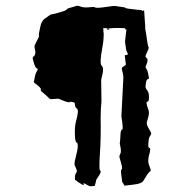

<svg xmlns="http://www.w3.org/2000/svg" viewBox="-20 -644 640 668"><path d="M332 -365.2 333 -292C331.1 -273.4 330.1 -252.9 330.1 -231.4C331.1 -205.1 330.1 -140.6 328.1 -118.2C325.2 -74.2 325.2 -51.8 328.1 -50.8C332 -49.8 331.1 -43.9 325.2 -34.2C318.4 -23.4 313.5 -17.6 314.5 -16.6C314.5 -15.6 313.5 -9.8 309.6 2.9C300.8 3.9 294.9 3.9 293 3.9H292C291 3.9 285.2 0 271.5 -6.8C266.6 -3.9 278.3 4.9 267.6 -1C256.8 -6.8 248 -12.7 241.2 -18.6C240.2 -30.3 241.2 -38.1 244.1 -41C247.1 -43.9 248 -47.9 247.1 -51.8C244.1 -59.6 242.2 -64.5 240.2 -68.4C239.3 -69.3 239.3 -71.3 239.3 -74.2C239.3 -79.1 240.2 -85.9 243.2 -95.7C252 -128.9 252.9 -146.5 246.1 -148.4C239.3 -150.4 238.3 -201.2 244.1 -220.7C252 -248 252.9 -263.7 247.1 -266.6C243.2 -268.6 240.2 -274.4 240.2 -286.1C231.4 -290 225.6 -291 222.7 -289.1C220.7 -286.1 208 -290 185.5 -299.8C179.7 -302.7 155.3 -295.9 152.3 -300.8C148.4 -304.7 141.6 -311.5 129.9 -321.3C123 -326.2 120.1 -330.1 122.1 -333C124 -335.9 115.2 -344.7 97.7 -357.4C100.6 -375 102.5 -383.8 103.5 -385.7C103.5 -386.7 106.4 -392.6 111.3 -402.3C112.3 -404.3 110.4 -405.3 106.4 -407.2C102.5 -410.2 98.6 -419.9 94.7 -437.5C93.8 -438.5 93.8 -438.5 93.8 -439.5C92.8 -443.4 95.7 -447.3 99.6 -450.2C103.5 -454.1 104.5 -462.9 100.6 -477.5C99.6 -479.5 99.6 -482.4 100.6 -486.3C102.5 -490.2 105.5 -497.1 111.3 -507.8C115.2 -514.6 117.2 -518.6 115.2 -520.5C114.3 -522.5 116.2 -533.2 121.1 -554.7C124 -566.4 128.9 -574.2 135.7 -579.1C142.6 -584 148.4 -587.9 152.3 -590.8C156.2 -593.8 159.2 -594.7 163.1 -594.7C166 -594.7 179.7 -598.6 202.1 -605.5C209 -608.4 212.9 -610.4 212.9 -612.3C213.9 -614.3 223.6 -617.2 245.1 -623C247.1 -624 248 -624 249 -624C252 -624 255.9 -623 260.7 -621.1C266.6 -618.2 278.3 -617.2 294.9 -619.1C303.7 -620.1 308.6 -620.1 310.5 -618.2C312.5 -616.2 326.2 -616.2 350.6 -620.1C366.2 -622.1 377 -624 381.8 -623C386.7 -622.1 392.6 -621.1 401.4 -620.1C410.2 -619.1 416 -618.2 417 -616.2C418 -614.3 437.5 -612.3 473.6 -608.4C474.6 -606.4 474.6 -605.5 475.6 -605.5C476.6 -606.4 478.5 -607.4 481.4 -608.4L485.4 -549.8C484.4 -548.8 485.4 -541 488.3 -526.4C492.2 -497.1 495.1 -481.4 497.1 -479.5C499 -478.5 495.1 -468.8 486.3 -450.2C485.4 -448.2 486.3 -445.3 491.2 -441.4C495.1 -437.5 494.1 -428.7 487.3 -414.1C485.4 -410.2 487.3 -407.2 490.2 -403.3C493.2 -399.4 495.1 -389.6 498 -375C499 -371.1 497.1 -369.1 493.2 -368.2C489.3 -366.2 487.3 -357.4 486.3 -341.8C486.3 -337.9 489.3 -333 493.2 -328.1C497.1 -323.2 499 -313.5 498 -299.8C498 -293.9 496.1 -291 492.2 -290C488.3 -289.1 489.3 -281.2 495.1 -265.6C499 -257.8 499 -248 496.1 -237.3C493.2 -227.5 492.2 -222.7 491.2 -220.7C489.3 -215.8 491.2 -209 495.1 -201.2C500 -193.4 502.9 -187.5 504.9 -183.6C505.9 -181.6 505.9 -180.7 505.9 -178.7C505.9 -176.8 504.9 -174.8 502 -170.9C498 -166 496.1 -154.3 496.1 -137.7C495.1 -132.8 497.1 -129.9 501 -128.9C503.9 -127.9 502.9 -119.1 498 -101.6C495.1 -88.9 495.1 -79.1 498 -71.3C501 -63.5 502.9 -57.6 503.9 -54.7C505.9 -50.8 503.9 -48.8 500 -45.9C496.1 -43 489.3 -32.2 478.5 -14.6C474.6 -7.8 462.9 -3.9 446.3 -2L413.1 2C409.2 -5.9 406.2 -9.8 405.3 -10.7L401.4 -40C400.4 -48.8 401.4 -54.7 404.3 -56.6C406.2 -58.6 403.3 -71.3 396.5 -93.8C394.5 -98.6 395.5 -103.5 398.4 -108.4C401.4 -113.3 401.4 -122.1 398.4 -136.7C396.5 -142.6 396.5 -147.5 397.5 -151.4C398.4 -155.3 398.4 -165 399.4 -179.7C400.4 -187.5 401.4 -192.4 405.3 -193.4C408.2 -194.3 407.2 -209 402.3 -239.3L409.2 -373C409.2 -381.8 407.2 -390.6 405.3 -397.5C403.3 -404.3 403.3 -409.2 406.2 -410.2C414.1 -415 418.9 -418 418 -420.9C417 -422.9 416 -433.6 414.1 -452.1C422.9 -452.1 426.8 -454.1 423.8 -459C421.9 -462.9 419.9 -466.8 418.9 -470.7C416 -489.3 415 -499 415 -500L419.9 -542C418.9 -542 418 -541 416 -542C414.1 -543 414.1 -543.9 416 -545.9C378.9 -547.9 358.4 -545.9 353.5 -543C348.6 -540 364.3 -540 360.4 -542C345.7 -548.8 343.8 -545.9 337.9 -544.9C342.8 -536.1 337.9 -538.1 339.8 -533.2C340.8 -531.2 340.8 -527.3 340.8 -522.5C340.8 -512.7 339.8 -498 335.9 -477.5C329.1 -441.4 328.1 -420.9 334 -415C339.8 -409.2 339.8 -398.4 335.9 -382.8C334 -376 333 -371.1 332 -365.2Z"/></svg>

Font: Hermetico
Style: Regular
Weight: 400
Version: Version 1.0